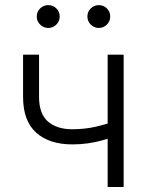

<svg xmlns="http://www.w3.org/2000/svg" viewBox="-20 -748 587 768"><path d="M269.5 -170.4Q177.2 -170.4 124.8 -217.3Q72.3 -264.2 72.3 -360.4V-529.3H136.2V-360.4Q136.2 -292.5 172.1 -261.7Q208 -231 268.6 -231Q318.4 -231 362.3 -241Q406.2 -251 451.2 -267.6V-206.1Q418.9 -194.8 389.9 -186.8Q360.8 -178.7 331.5 -174.6Q302.2 -170.4 269.5 -170.4ZM410.6 0V-529.3H474.6V0ZM375.5 -636.2Q356.4 -636.2 343 -649.7Q329.6 -663.1 329.6 -682.1Q329.6 -701.2 343 -714.4Q356.4 -727.5 375.5 -727.5Q394 -727.5 407.5 -714.4Q420.9 -701.2 420.9 -682.1Q420.9 -663.1 407.5 -649.7Q394 -636.2 375.5 -636.2ZM172.9 -636.2Q154.3 -636.2 140.6 -649.7Q127 -663.1 127 -682.1Q127 -701.2 140.6 -714.4Q154.3 -727.5 172.9 -727.5Q191.9 -727.5 205.3 -714.4Q218.8 -701.2 218.8 -682.1Q218.8 -663.1 205.3 -649.7Q191.9 -636.2 172.9 -636.2Z"/></svg>

Font: Inter 24pt Light
Style: Regular
Weight: 300
Designer: Rasmus Andersson
Foundry: rsms
Version: Version 4.001;git-66647c0bb